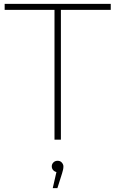

<svg xmlns="http://www.w3.org/2000/svg" viewBox="-20 -720 595 990"><path d="M261 0V-669H4V-700H551V-669H294V0ZM252 250 271 167Q261 165 254 157Q247 149 247 138Q247 126 255.5 117.5Q264 109 277 109Q291 109 299 118.5Q307 128 307 138Q307 147 305 155.5Q303 164 300 174L276 250Z"/></svg>

Font: Montserrat ExtraLight
Style: Regular
Weight: 200
Designer: Julieta Ulanovsky
Foundry: Julieta Ulanovsky
Version: Version 9.000; ttfautohint (v1.8.4.7-5d5b)